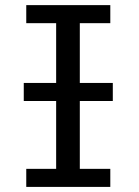

<svg xmlns="http://www.w3.org/2000/svg" viewBox="-20 -733 545 753"><path d="M200.2 -407.7V-642.1H83V-712.9H412.6V-642.1H293V-407.7H422.4V-336.9H293V-70.8H412.6V0H83V-70.8H200.2V-336.9H73.2V-407.7Z"/></svg>

Font: Andika FrenchTight
Style: Regular
Weight: 400
Designer: Victor Gaultney, Annie Olsen, Julie Remington, Don Collingsworth, Eric Hays, Becca Hirsbrunner
Foundry: SIL International
Version: Version 5.000 ; Dig1 Dig4Opn Dig7 LnSpcTght